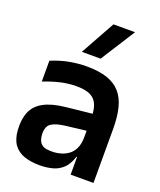

<svg xmlns="http://www.w3.org/2000/svg" viewBox="-169 -1039 958 1153"><g transform="rotate(20 310.0 -462.5)"><path d="M420 0V-307Q420 -313 420 -318.5Q420 -324 420.5 -329.5Q421 -335 421 -341Q421 -347 421 -353Q421 -398 413 -428.5Q405 -459 387 -477Q369 -495 341.5 -503Q314 -511 275 -511Q220 -511 169.5 -499Q119 -487 66 -466V-599Q123 -623 179 -633.5Q235 -644 290 -644Q368 -644 421 -626Q474 -608 506 -571Q538 -534 552 -478Q566 -422 566 -346V0ZM224 11Q169 11 126.5 -3.5Q84 -18 59 -52Q34 -86 30 -146Q26 -214 46.5 -261Q67 -308 117.5 -335Q168 -362 252 -371L440 -391V-283L290 -265Q231 -258 202.5 -239Q174 -220 176 -167Q179 -131 193.5 -114.5Q208 -98 230.5 -94.5Q253 -91 278 -92Q298 -93 322 -99.5Q346 -106 368.5 -121.5Q391 -137 405.5 -166Q420 -195 420 -241L438 -113H416Q401 -64 373.5 -37Q346 -10 308 0.5Q270 11 224 11ZM231 -716 353 -936H491L351 -716Z"/></g></svg>

Font: Matangi Black
Style: Regular
Weight: 900
Designer: Prashant Pant
Foundry: The Graphic Ant
Version: Version 3.002